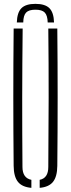

<svg xmlns="http://www.w3.org/2000/svg" viewBox="-20 -944 358 970"><path d="M49 -106Q45.5 -453 49 -800H94.5Q92.5 -626.5 92.2 -450.2Q92 -274 93.5 -100.5Q93.5 -44.5 138.5 -35.5V5Q91.5 1 70.5 -25.5Q49.5 -52 49 -106ZM180.5 5V-35.5Q224 -44 224 -100.5Q225.5 -274 225.8 -450.2Q226 -626.5 224 -800H269.5Q273 -453 269.5 -106Q269 -52 248 -25.5Q227 1 180.5 5ZM159 -924.5Q110.5 -924.5 88.5 -902.8Q66.5 -881 65 -830.5H97.5Q98 -866 111.8 -880.5Q125.5 -895 159 -895Q192.5 -895 206.2 -880.5Q220 -866 221 -830.5H253Q251.5 -881 229.5 -902.8Q207.5 -924.5 159 -924.5Z"/></svg>

Font: Big Shoulders Stencil Display Light
Style: Regular
Weight: 300
Designer: Patric King
Foundry: XO Type Co
Version: Version 1.000